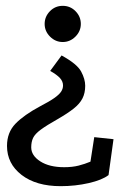

<svg xmlns="http://www.w3.org/2000/svg" viewBox="-20 -421 413 658"><path d="M352 179Q330 196 284 206.5Q238 217 188 217Q104 217 54 178.5Q4 140 4 79Q4 33 33 3Q62 -27 118 -57Q149 -73 166 -85Q183 -97 189.5 -107Q196 -117 196 -128Q196 -142 185.5 -153.5Q175 -165 152 -178L191 -231Q244 -202 258 -176Q272 -150 272 -127Q272 -102 262.5 -83.5Q253 -65 232 -48.5Q211 -32 178 -13Q139 9 119.5 23.5Q100 38 93.5 51.5Q87 65 87 84Q87 112 118 132Q149 152 200 152Q228 152 249.5 146.5Q271 141 290 133L303 49L369 56ZM195 -277Q170 -277 151.5 -295.5Q133 -314 133 -339Q133 -364 151 -382.5Q169 -401 195 -401Q221 -401 239 -382.5Q257 -364 257 -339Q257 -314 238.5 -295.5Q220 -277 195 -277Z"/></svg>

Font: Podkova VF Beta
Style: Regular
Weight: 400
Designer: Ilya Yudin
Foundry: Cyreal (www.cyreal.org)
Version: Version 2.100